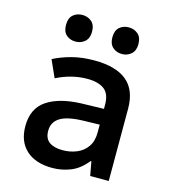

<svg xmlns="http://www.w3.org/2000/svg" viewBox="-113 -841 826 940"><g transform="rotate(15 300.0 -371.0)"><path d="M239 10Q154 10 106.5 -33Q59 -76 59 -154Q59 -244 121.5 -286Q184 -328 294 -332L409 -335V-356Q409 -411 379 -433.5Q349 -456 293 -456Q253 -456 213.5 -446Q174 -436 137 -417L98 -504Q141 -526 191.5 -539Q242 -552 303 -552Q412 -552 467.5 -506.5Q523 -461 523 -366V0H429L416 -71H412Q375 -25 330.5 -7.5Q286 10 239 10ZM265 -87Q303 -87 336 -100.5Q369 -114 389 -142.5Q409 -171 409 -215V-255L328 -253Q246 -251 209.5 -228Q173 -205 173 -161Q173 -122 197.5 -104.5Q222 -87 265 -87ZM424 -617Q396 -617 377 -634Q358 -651 358 -684Q358 -719 377 -735.5Q396 -752 424 -752Q451 -752 470.5 -735.5Q490 -719 490 -684Q490 -651 470.5 -634Q451 -617 424 -617ZM189 -617Q161 -617 142 -633.5Q123 -650 123 -684Q123 -719 142 -735.5Q161 -752 189 -752Q216 -752 235.5 -735.5Q255 -719 255 -684Q255 -651 235.5 -634Q216 -617 189 -617Z"/></g></svg>

Font: Noto Sans Mono SemiBold
Style: Regular
Weight: 600
Designer: Monotype Design Team
Foundry: Monotype Imaging Inc.
Version: Version 2.014; ttfautohint (v1.8.4.7-5d5b)